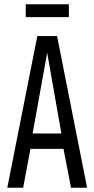

<svg xmlns="http://www.w3.org/2000/svg" viewBox="-20 -875 440 895"><path d="M14 0 154 -707H246L386 0H311L276 -181H122L88 0ZM132 -253H266L200 -629ZM100 -795V-855H301V-795Z"/></svg>

Font: Georama Condensed
Style: Regular
Weight: 400
Width: 3
Designer: Jean-Baptiste Levee
Foundry: Production Type
Version: Version 1.000